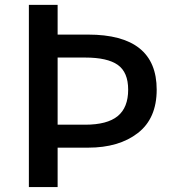

<svg xmlns="http://www.w3.org/2000/svg" viewBox="-20 -756 708 776"><path d="M96.7 0V-736.3H212.9V-616.2H335.9Q613.3 -616.2 613.3 -393.6Q613.3 -277.3 537.1 -218.3Q460.9 -159.2 335.9 -159.2H212.9V0ZM212.9 -252H324.2Q413.1 -252 455.6 -286.6Q498 -321.3 498 -393.6Q498 -463.9 456.1 -493.7Q414.1 -523.4 324.2 -523.4H212.9Z"/></svg>

Font: Gen Shin Gothic Medium
Style: Regular
Weight: 500
Designer: [Source Han Sans]
Ryoko NISHIZUKA  (kana & ideographs); Paul D. Hunt (Latin, Greek & Cyrillic); Wenlong ZHANG  (bopomofo
Version: Version 1.002.20150607